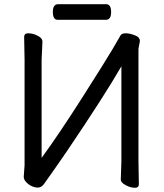

<svg xmlns="http://www.w3.org/2000/svg" viewBox="-20 -872 778 912"><path d="M620.6 20Q606.9 20 591.8 14.4Q576.7 8.8 565.2 0Q553.7 -8.8 553.7 -19L556.6 -105V-557.1Q476.6 -418 297.9 -153.8Q241.7 -71.8 189 2Q176.8 19 159.7 19Q144.5 19 129.2 11.5Q113.8 3.9 103.3 -8.1Q92.8 -20 92.8 -32.2L96.7 -86.9V-587.9L94.7 -696.8Q94.7 -713.9 114.7 -713.9Q128.9 -713.9 143.6 -709Q181.6 -694.8 181.6 -674.8L177.7 -588.9V-122.1Q260.7 -235.8 370.4 -408Q480 -580.1 513.4 -636.5Q546.9 -692.9 552.2 -703.4Q557.6 -713.9 577.6 -713.9Q594.7 -713.9 619.6 -704.8Q644.5 -695.8 644.5 -676.8L637.7 -640.1V-106L639.6 2.9Q639.6 20 620.6 20ZM482.9 -777.8H254.9Q231 -777.8 231 -814.9Q231 -852.1 255.9 -852.1H483.9Q507.8 -852.1 507.8 -814.9Q507.8 -777.8 482.9 -777.8Z"/></svg>

Font: LXGW WenKai GB Screen
Style: Regular
Weight: 400
Designer: LXGW / Fontworks Inc.
Foundry: LXGW / Fontworks Inc.
Version: Version 1.321;February 19, 2024;FontCreator 14.0.0.2901 64-b